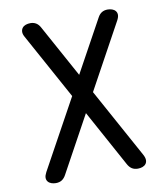

<svg xmlns="http://www.w3.org/2000/svg" viewBox="-84 -810 767 889"><g transform="rotate(-10 300.0 -365.0)"><path d="M517 -682 349 -375 528 -49Q536 -34 536 -23Q536 -12 530 -4.5Q524 3 514 6.5Q504 10 493 10Q476 10 464.5 2.5Q453 -5 445 -20L300 -285L155 -20Q147 -5 135.5 2.5Q124 10 107 10Q96 10 86 6.5Q76 3 70 -4.5Q64 -12 64 -22.5Q64 -33 72 -48L251 -374L82 -682Q74 -696 74.5 -707Q75 -718 81 -725.5Q87 -733 97 -736.5Q107 -740 119 -740Q134 -740 145.5 -733Q157 -726 165 -711L300 -465L435 -711Q443 -726 454.5 -733Q466 -740 482 -740Q493 -740 503 -736.5Q513 -733 519 -725.5Q525 -718 525 -707.5Q525 -697 517 -682Z"/></g></svg>

Font: Maple Mono NF CN
Style: Regular
Weight: 400
Monospace: yes
Designer: subframe7536
Version: Version 7.000